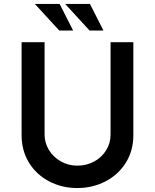

<svg xmlns="http://www.w3.org/2000/svg" viewBox="-20 -941 781 969"><path d="M370 -105Q417 -105 455.5 -126Q494 -147 516 -183Q538 -219 538 -262V-728H653V-259Q653 -181 615.5 -120.5Q578 -60 513 -26Q448 8 370 8Q292 8 227.5 -26Q163 -60 126 -120.5Q89 -181 89 -259V-728H205V-262Q205 -220 227 -184Q249 -148 287 -126.5Q325 -105 370 -105ZM281 -921 349 -787H279L156 -921ZM434 -921 502 -787H432L309 -921Z"/></svg>

Font: Josefin Sans SemiBold
Style: Regular
Weight: 600
Designer: Santiago Orozco
Foundry: Typemade
Version: Version 2.000